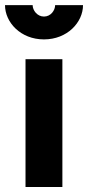

<svg xmlns="http://www.w3.org/2000/svg" viewBox="-56 -743 350 763"><path d="M118.7 -586.4C211.4 -586.4 273.9 -654.3 273.9 -722.7H163.1C163.1 -702.1 146 -677.2 118.7 -677.2C91.8 -677.2 73.7 -702.1 73.7 -722.7H-36.1C-36.1 -654.3 25.9 -586.4 118.7 -586.4ZM45.4 0H191.9V-507.8H45.4Z"/></svg>

Font: Giphurs ExtraBold
Style: Regular
Weight: 800
Version: Version 1.000